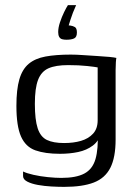

<svg xmlns="http://www.w3.org/2000/svg" viewBox="-20 -615 528 749"><path d="M230 114Q208 114 180.5 112.5Q153 111 128 106.5Q103 102 86.5 93.5Q70 85 70 72Q70 68 70 62Q70 56 70 54Q84 61 110.5 67Q137 73 167 76Q197 79 219 79Q277 79 309 62Q341 45 352.5 5.5Q364 -34 361 -99H376Q366 -65 342 -47Q318 -29 285 -22Q252 -15 214 -15Q156 -15 118 -28.5Q80 -42 62 -82.5Q44 -123 44 -202Q44 -266 55.5 -305.5Q67 -345 92 -366Q117 -387 157.5 -394.5Q198 -402 256 -402Q278 -402 305 -400Q332 -398 359 -396.5Q386 -395 406.5 -393Q427 -391 434 -389Q433 -386 432 -372.5Q431 -359 431 -341.5Q431 -324 431 -308V-71Q431 -1 410.5 39.5Q390 80 346 97Q302 114 230 114ZM230 -57Q267 -57 296 -65.5Q325 -74 343 -93.5Q361 -113 361 -146V-352Q352 -354 320 -357.5Q288 -361 246 -361Q197 -361 169 -348.5Q141 -336 128.5 -303.5Q116 -271 116 -210Q116 -148 127 -114.5Q138 -81 163 -69Q188 -57 230 -57ZM239 -460Q230 -460 222.5 -462Q215 -464 211 -471Q207 -478 207 -490Q207 -507 214 -528Q221 -549 230 -567.5Q239 -586 245 -595H277Q270 -580 264.5 -565.5Q259 -551 255 -538.5Q251 -526 248 -516Q250 -516 252 -515.5Q254 -515 256 -515Q264 -514 272 -509.5Q280 -505 280 -488Q280 -470 269 -465Q258 -460 239 -460Z"/></svg>

Font: Genos
Style: Regular
Weight: 400
Designer: Robert E. Leuschke
Foundry: Robert E. Leuschke
Version: Version 1.010